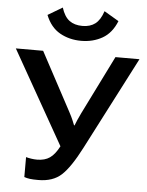

<svg xmlns="http://www.w3.org/2000/svg" viewBox="-63 -1012 828 1078"><g transform="rotate(5 351.0 -473.5)"><path d="M114.3 -107.9V4.4Q129.4 9.8 146.5 12Q163.6 14.2 193.8 14.2Q275.9 14.2 324.2 -30.3Q372.6 -74.7 431.6 -189.5L700.7 -710.9H565.4L401.4 -380.4Q388.7 -354 382.6 -339.8Q376.5 -325.7 370.1 -309.1H367.2Q360.4 -325.7 354.5 -340.1Q348.6 -354.5 334.5 -380.9L157.7 -710.9H3.9L301.3 -185.1L301.8 -186Q276.9 -138.2 248.5 -118.7Q220.2 -99.1 176.8 -99.1Q160.6 -99.1 144.3 -101.6Q127.9 -104 114.3 -107.9ZM365.2 -869.1Q320.3 -869.1 291.5 -890.4Q262.7 -911.6 246.6 -962.4L164.6 -913.6Q191.9 -845.2 245.1 -815.2Q298.3 -785.2 365.2 -785.2Q431.6 -785.2 484.4 -815.2Q537.1 -845.2 564.5 -913.6L481.9 -962.4Q465.3 -912.1 437 -890.6Q408.7 -869.1 365.2 -869.1Z"/></g></svg>

Font: Roboto Flex
Style: wght 600 wdth 140 opsz 13.0 GRAD 0.00 slnt 0.00 XTRA 468 XOPQ 96 YOPQ 79 YTLC 514 YTUC 712 YTAS 750 YTDE -203.00 YTFI 738
Weight: 600
Width: 8
Designer: Berlow after Robertson
Foundry: Google
Version: Version 3.100